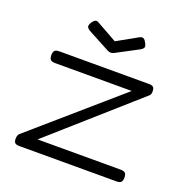

<svg xmlns="http://www.w3.org/2000/svg" viewBox="-122 -770 860 892"><g transform="rotate(20 308.5 -324.0)"><path d="M68 11Q52 11 46 5Q40 -1 40 -15Q40 -25 42.5 -31.5Q45 -38 51 -43L471 -408H93Q82 -408 75.5 -410.5Q69 -413 66 -419.5Q63 -426 63 -437Q63 -448 66 -454.5Q69 -461 75.5 -463.5Q82 -466 93 -466H535Q551 -466 557 -460Q563 -454 563 -440Q563 -432 561.5 -426.5Q560 -421 555 -417L137 -47H548Q559 -47 565.5 -44Q572 -41 574.5 -34.5Q577 -28 577 -17Q577 -7 574 -0.5Q571 6 564.5 8.5Q558 11 547 11ZM318 -598 418 -654Q425 -658 431 -658.5Q437 -659 442.5 -654.5Q448 -650 453 -639Q462 -625 457.5 -616.5Q453 -608 436 -600L332 -545Q327 -543 324.5 -542.5Q322 -542 318 -542Q314 -542 311.5 -542.5Q309 -543 304 -545L201 -600Q185 -608 180 -616Q175 -624 183 -638Q189 -648 194.5 -653Q200 -658 206 -658Q212 -658 218 -654Z"/></g></svg>

Font: Fredoka SemiExpanded Light
Style: Regular
Weight: 300
Width: 6
Designer: Ben Nathan
Foundry: Milena B. Brandão, Ben Nathan
Version: Version 2.001